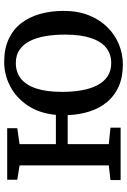

<svg xmlns="http://www.w3.org/2000/svg" viewBox="139 -750 621 940"><g transform="rotate(-90 450.0 -279.5)"><path d="M605.4 11Q543 11 497.1 -9.3Q451.3 -29.7 421 -66.3Q390.7 -102.9 374.8 -152.2Q359 -201.5 356.7 -259.1H214.9V-57.9L295.5 -49.6V0H38.8V-49.6L110.8 -57.9V-494.7L40.6 -505.9V-555.3H292.7V-505.9L214.9 -494.7V-316.9H358.1Q366 -398.6 404.1 -455.1Q442.1 -511.5 498.5 -540.8Q554.9 -570 616.5 -570Q682.1 -570 729.4 -548Q776.7 -525.9 807.2 -486.4Q837.6 -446.8 852.4 -393.9Q867.2 -341 867.2 -279.7Q867.2 -209.1 845.4 -155Q823.6 -100.8 786.3 -63.8Q749 -26.7 702.2 -7.9Q655.5 11 605.4 11ZM611.7 -46Q656.2 -46 687.3 -71.2Q718.4 -96.4 734.7 -146.7Q751.1 -196.9 751.1 -272Q751.1 -323.5 743.7 -367.3Q736.3 -411.2 719.9 -443.8Q703.5 -476.5 676.9 -494.7Q650.3 -513 611.7 -513Q566.8 -513 535.3 -488Q503.9 -463 487.3 -412.9Q470.7 -362.9 470.7 -287Q470.7 -235 478.4 -191Q486.1 -147 502.8 -114.6Q519.6 -82.2 546.6 -64.1Q573.6 -46 611.7 -46Z"/></g></svg>

Font: Merriweather Light
Style: Regular
Weight: 300
Designer: Eben Sorkin
Foundry: Eben Sorkin
Version: Version 2.100